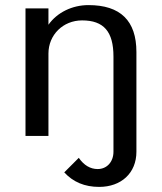

<svg xmlns="http://www.w3.org/2000/svg" viewBox="-20 -533 635 753"><path d="M232 143C267 181 312 200 369 200C455 200 515 146 515 62V-329C515 -452 452 -513 327 -513C263 -513 204 -484 170 -436V-500H80V0H170V-323C170 -396 227 -453 302 -453C387 -453 425 -409 425 -311V62C425 101 400 130 363 130C334 130 309 115 289 86Z"/></svg>

Font: Perun
Style: Regular
Weight: 400
Foundry: Copyright (c) Stefan Peev, Context Ltd, 2016
Version: Version 1.089